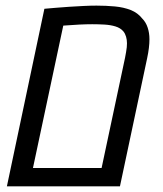

<svg xmlns="http://www.w3.org/2000/svg" viewBox="-20 -660 579 680"><path d="M4.4 0 137.2 -628.9Q153.3 -630.4 176.3 -632.3Q199.2 -634.3 225.3 -636Q251.5 -637.7 276.6 -638.9Q301.8 -640.1 321.8 -640.1Q355.5 -640.1 386.7 -637.2Q418 -634.3 442.9 -624.5Q467.8 -614.7 483.9 -594.2Q496.6 -581.5 502.9 -562.5Q509.3 -543.5 509.3 -521Q509.3 -506.3 507.3 -490Q505.4 -473.6 501 -453.1L404.8 0ZM96.7 -64.9H339.8L422.9 -455.6Q424.8 -465.8 426.5 -475.3Q428.2 -484.9 429 -492.7Q429.7 -500.5 429.7 -506.8Q429.7 -519 426.5 -530Q423.3 -541 417 -548.8Q406.7 -561 388.9 -566.4Q371.1 -571.8 349.4 -573Q327.6 -574.2 306.6 -574.2Q286.1 -574.2 261.2 -573Q236.3 -571.8 204.1 -569.3Z"/></svg>

Font: Open Sans SemiCondensed
Style: Italic
Weight: 400
Width: 4
Italic angle: -12°
Designer: Monotype Design Team
Foundry: Monotype Imaging Inc.
Version: Version 3.000